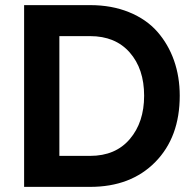

<svg xmlns="http://www.w3.org/2000/svg" viewBox="-20 -730 756 750"><path d="M74.2 0V-710H332Q416.5 -710 484.1 -682.4Q551.8 -654.8 594.5 -606.2Q637.2 -557.6 659.7 -493.9Q682.1 -430.2 682.1 -356Q682.1 -194.3 586.7 -97.2Q491.2 0 332 0ZM332 -588.9H211.9V-121.1H332Q431.2 -121.1 487.1 -186.8Q543 -252.4 543 -356Q543 -460.9 486.8 -524.9Q430.7 -588.9 332 -588.9Z"/></svg>

Font: Rawline
Style: Bold
Weight: 700
Designer: Matt McInerney, Pablo Impallari, Rodrigo Fuenzalida
Foundry: Matt McInerney, Pablo Impallari, Rodrigo Fuenzalida
Version: Version 4.020;PS 004.020;hotconv 1.0.88;makeotf.lib2.5.64775